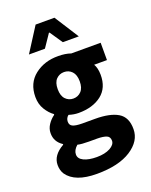

<svg xmlns="http://www.w3.org/2000/svg" viewBox="-169 -813 873 1113"><g transform="rotate(-20 267.0 -256.5)"><path d="M204.6 -266.6Q224.1 -246.1 252.9 -246.1Q281.7 -246.1 301.3 -266.6Q320.8 -287.1 320.8 -327.6Q320.8 -368.2 301.3 -388.7Q281.7 -409.2 252.9 -409.2Q224.1 -409.2 204.6 -389.2Q185.1 -369.1 185.1 -328.1Q185.1 -287.1 204.6 -266.6ZM330.1 -92.8Q421.9 -92.8 470.7 -63.5Q519.5 -34.2 519 39.1Q519 112.3 442.9 161.6Q366.7 210.9 231.9 210.9Q97.7 210.9 49.8 142.1Q34.2 118.2 34.2 85Q34.2 24.9 105 -15.1V-19Q58.1 -49.8 59.1 -103Q59.1 -129.9 75.2 -154.3Q91.3 -178.7 115.2 -195.8V-200.2Q88.9 -218.8 68.4 -252Q47.9 -285.2 47.9 -329.6Q47.9 -415 107.9 -461.9Q168 -508.8 252.9 -507.8Q296.9 -507.8 330.1 -496.1H511.2V-389.2H432.1Q447.3 -364.3 447.8 -322.8Q448.7 -241.7 394.5 -199.2Q340.3 -157.2 252.9 -157.2Q224.1 -157.2 192.9 -167Q175.8 -153.3 175.3 -131.8Q174.8 -110.8 191.4 -102.1Q208 -93.3 250 -92.8ZM252 19Q205.6 19 182.1 13.2Q154.8 37.1 154.8 63.5Q154.3 89.8 184.6 104.5Q214.8 119.1 264.6 119.1Q314.5 119.1 347.2 101.6Q378.9 84 378.9 59.6Q378.9 35.2 359.4 27.3Q339.8 19.5 303.2 19ZM192.9 -724.1H309.1L404.8 -574.2H306.2L252.9 -652.8H249L195.8 -574.2H97.2Z"/></g></svg>

Font: SourceSansPro-Bold
Style: Bold
Weight: 700
Designer: Paul D. Hunt
Foundry: Adobe Systems Incorporated
Version: Version 1.050;PS Version 1.000;hotconv 1.0.70;makeotf.lib2.5